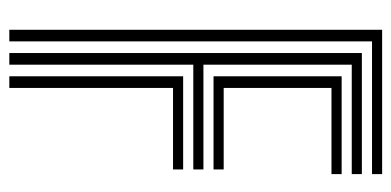

<svg xmlns="http://www.w3.org/2000/svg" viewBox="-234 -606 840 412"><g transform="rotate(90 186.0 -400.0)"><path d="M43.9 0V-800H353.6V-778.3H68.8V0ZM143.7 0V-373H343.6V-351.3H168.7V0ZM93.8 0V-756.5H353.6V-734.8H118.8V-416.5H343.6V-394.8H118.8V0ZM143.7 -438.2V-713.1H353.6V-691.3H168.7V-460H343.6V-438.2Z"/></g></svg>

Font: Big Shoulders Inline Display SC Thin
Style: Regular
Weight: 100
Designer: Patric King
Foundry: XO Type Co
Version: Version 2.002